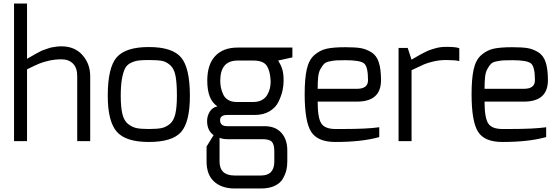

<svg xmlns="http://www.w3.org/2000/svg" viewBox="-20 -804 3182 1094"><path d="M60 0V-784H134V-469Q137 -470 156 -481.5Q175 -493 179.5 -495Q184 -497 201 -506.5Q218 -516 225 -518Q232 -520 248 -526Q264 -532 274.5 -534Q285 -536 300 -538Q315 -540 330 -540Q406 -540 450 -490Q494 -440 494 -370V0H420V-370Q420 -418 395.5 -442Q371 -466 330 -466Q292 -466 258 -458Q224 -450 203.5 -441.5Q183 -433 134 -409V0Z M594 -258Q594 -419 645 -477.5Q696 -536 828 -536Q962 -536 1012 -476.5Q1062 -417 1062 -258Q1062 -109 1012 -52Q962 5 828 5Q696 5 645 -54Q594 -113 594 -258ZM668 -258Q668 -193 677.5 -154Q687 -115 710.5 -97Q734 -79 758.5 -74Q783 -69 828 -69Q874 -69 899.5 -74Q925 -79 947.5 -97.5Q970 -116 979 -154.5Q988 -193 988 -258Q988 -329 980.5 -370Q973 -411 951 -431.5Q929 -452 903.5 -457Q878 -462 828 -462Q790 -462 768 -459Q746 -456 724 -445Q702 -434 691.5 -412Q681 -390 674.5 -352.5Q668 -315 668 -258Z M1160 -115Q1160 -143 1175 -167.5Q1190 -192 1219 -198Q1161 -235 1161 -344Q1161 -437 1206.5 -485Q1252 -533 1334 -533H1646V-477L1565 -459Q1566 -457 1572 -446.5Q1578 -436 1581 -429.5Q1584 -423 1588 -410.5Q1592 -398 1594 -381.5Q1596 -365 1596 -344Q1596 -316 1589.5 -287Q1583 -258 1567 -224.5Q1551 -191 1516 -170Q1481 -149 1431 -149H1275Q1234 -149 1234 -119Q1234 -85 1275 -85H1488Q1549 -85 1583 -47.5Q1617 -10 1617 53V116Q1617 143 1611.5 166Q1606 189 1591.5 214.5Q1577 240 1545 255Q1513 270 1467 270H1317Q1244 270 1200.5 231Q1157 192 1157 116V31L1197 -34Q1160 -60 1160 -115ZM1231 116Q1231 196 1317 196H1467Q1543 196 1543 116V58Q1543 20 1529.5 4.5Q1516 -11 1475 -11H1276Q1262 -11 1251 -13Q1240 -15 1236 -17L1231 -19ZM1235 -344Q1235 -323 1239 -304Q1243 -285 1252 -265.5Q1261 -246 1280.5 -234.5Q1300 -223 1327 -223H1425Q1452 -223 1472 -234Q1492 -245 1502.5 -263Q1513 -281 1517.5 -299.5Q1522 -318 1522 -337Q1522 -341 1522 -344Q1519 -402 1499 -430.5Q1479 -459 1424 -459H1334Q1235 -459 1235 -344Z M1716 -268Q1716 -356 1728 -409.5Q1740 -463 1771.5 -490.5Q1803 -518 1841.5 -526.5Q1880 -535 1948 -535Q2003 -535 2034 -530Q2065 -525 2095 -507Q2125 -489 2138 -450Q2151 -411 2151 -347Q2151 -225 2014 -225H1790Q1790 -132 1811 -100.5Q1832 -69 1891 -69Q1898 -69 1912 -69Q1926 -69 1933 -69Q2073 -69 2141 -79V-23Q2042 5 1891 5Q1790 5 1753 -53Q1716 -111 1716 -268ZM1790 -298H2014Q2077 -298 2077 -347Q2077 -424 2054.5 -442.5Q2032 -461 1949 -461Q1914 -461 1897.5 -460Q1881 -459 1858.5 -454.5Q1836 -450 1826.5 -440Q1817 -430 1806.5 -412Q1796 -394 1793 -366Q1790 -338 1790 -298Z M2251 0V-531H2303L2325 -464Q2330 -467 2350.5 -479Q2371 -491 2377.5 -494.5Q2384 -498 2402 -507Q2420 -516 2430.5 -519.5Q2441 -523 2457.5 -528Q2474 -533 2490 -535Q2506 -537 2523 -537Q2581 -537 2597 -529V-456Q2573 -462 2523 -462Q2485 -462 2450.5 -454Q2416 -446 2395.5 -437Q2375 -428 2325 -404V0Z M2667 -268Q2667 -356 2679 -409.5Q2691 -463 2722.5 -490.5Q2754 -518 2792.5 -526.5Q2831 -535 2899 -535Q2954 -535 2985 -530Q3016 -525 3046 -507Q3076 -489 3089 -450Q3102 -411 3102 -347Q3102 -225 2965 -225H2741Q2741 -132 2762 -100.5Q2783 -69 2842 -69Q2849 -69 2863 -69Q2877 -69 2884 -69Q3024 -69 3092 -79V-23Q2993 5 2842 5Q2741 5 2704 -53Q2667 -111 2667 -268ZM2741 -298H2965Q3028 -298 3028 -347Q3028 -424 3005.5 -442.5Q2983 -461 2900 -461Q2865 -461 2848.5 -460Q2832 -459 2809.5 -454.5Q2787 -450 2777.5 -440Q2768 -430 2757.5 -412Q2747 -394 2744 -366Q2741 -338 2741 -298Z"/></svg>

Font: Mina
Style: Regular
Weight: 400
Version: Version 1.000